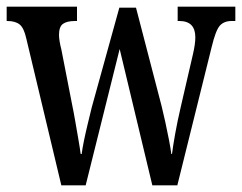

<svg xmlns="http://www.w3.org/2000/svg" viewBox="-20 -556 726 576"><path d="M59 -440Q52 -472 39 -482.5Q26 -493 2 -493H0V-536H211V-493H205Q181 -493 169 -484.5Q157 -476 157 -451Q157 -443 159 -431Q161 -419 164 -408L196 -244Q201 -220 206 -191Q211 -162 215.5 -136Q220 -110 222 -94H225Q227 -110 232 -134.5Q237 -159 243.5 -185.5Q250 -212 255 -233L338 -533H388L465 -237Q470 -217 476 -189.5Q482 -162 487 -136Q492 -110 494 -94H496Q499 -118 505.5 -154.5Q512 -191 522 -234L559 -394Q566 -424 566 -444Q566 -493 518 -493H513V-536H686V-493H675Q652 -493 639.5 -479Q627 -465 615 -415L512 0H437L339 -409L237 0H164Z"/></svg>

Font: Noto Serif Thai ExtraCondensed Medium
Style: Regular
Weight: 500
Width: 2
Designer: Monotype Design Team
Foundry: Monotype Imaging Inc.
Version: Version 2.002; ttfautohint (v1.8.4.7-5d5b)